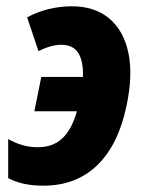

<svg xmlns="http://www.w3.org/2000/svg" viewBox="-20 -579 457 609"><path d="M117 10Q51 10 6 -14V-138Q51 -112 100 -112Q147 -112 177 -139.5Q207 -167 224 -226H89L111 -335H243Q245 -384 228.5 -410.5Q212 -437 174 -437Q143 -437 102 -417L66 -524Q132 -559 208 -559Q281 -559 327 -520Q373 -481 387.5 -410Q402 -339 381 -242Q355 -119 288 -54.5Q221 10 117 10Z"/></svg>

Font: Noto Sans Condensed ExtraBold
Style: Italic
Weight: 800
Width: 3
Italic angle: -12°
Designer: Monotype Design Team
Foundry: Monotype Imaging Inc.
Version: Version 2.013; ttfautohint (v1.8.4.7-5d5b)